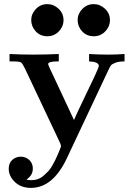

<svg xmlns="http://www.w3.org/2000/svg" viewBox="-20 -705 647 925"><path d="M22 107.9Q22 81.1 39.1 65.4Q56.2 49.8 80.1 49.8Q104 49.8 121.1 65.9Q138.2 82 138.2 106.9Q138.2 140.1 106.9 160.2Q119.1 163.1 130.9 163.1Q147.9 163.1 163.1 157.5Q178.2 151.9 190.7 140.9Q203.1 129.9 212.6 119.9Q222.2 109.9 231.7 93Q241.2 76.2 245.6 67.1Q250 58.1 257.6 41Q265.1 23.9 266.1 21Q273.9 2.9 273.9 1Q273.9 -5.9 270 -15.1L100.1 -375Q87.9 -399.9 80.6 -404.5Q73.2 -409.2 35.2 -409.2H25.9V-444.8Q82 -441.9 139.2 -441.9Q202.1 -441.9 263.2 -444.8V-409.2H256.8Q211.9 -409.2 211.9 -396Q211.9 -391.1 243.2 -326.2Q290 -226.1 335.9 -127.9H336.9Q352.1 -163.1 383.5 -228Q415 -293 435.5 -336.9Q456.1 -380.9 456.1 -387.2Q456.1 -407.2 409.2 -409.2V-444.8Q456.1 -441.9 501 -441.9Q541 -441.9 580.1 -444.8V-409.2Q552.2 -409.2 535.6 -402.6Q519 -396 514.4 -389.9Q509.8 -383.8 503.9 -371.1L300.8 60.1Q233.9 200.2 128.9 200.2Q81.1 200.2 51.5 171.6Q22 143.1 22 107.9ZM130.4 -608.4Q130.4 -638.2 152.8 -661.6Q175.3 -685.1 208 -685.1Q238.8 -685.1 262.5 -662.6Q286.1 -640.1 286.1 -607.4Q286.1 -577.6 263.7 -554Q241.2 -530.3 208 -530.3Q173.8 -530.3 152.1 -554Q130.4 -577.6 130.4 -608.4ZM354 -608.4Q354 -638.2 376.5 -661.6Q398.9 -685.1 431.6 -685.1Q462.4 -685.1 486.1 -662.6Q509.8 -640.1 509.8 -607.4Q509.8 -577.6 487.3 -554Q464.8 -530.3 431.6 -530.3Q397.5 -530.3 375.7 -554Q354 -577.6 354 -608.4Z"/></svg>

Font: CMU Serif
Style: Bold
Weight: 700
Version: Version 0.7.0